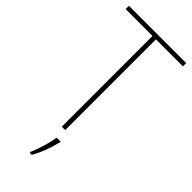

<svg xmlns="http://www.w3.org/2000/svg" viewBox="-294 -762 1031 1031"><g transform="rotate(45 221.5 -246.5)"><path d="M234 0H208V-689H4V-714H439V-689H234ZM260 68Q251 106 236 146Q221 186 201 221H185V214Q193 197 202.5 169Q212 141 220 111.5Q228 82 230 61H260Z"/></g></svg>

Font: Noto Sans Lao Looped SemiCondensed Thin
Style: Regular
Weight: 100
Width: 4
Designer: Mark Frömberg, Ben Mitchell
Foundry: The Fontpad Ltd
Version: Version 1.002; ttfautohint (v1.8.4.7-5d5b)